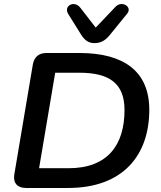

<svg xmlns="http://www.w3.org/2000/svg" viewBox="-20 -933 798 953"><path d="M109 0H318C590 0 721 -162 721 -388C721 -578 596 -670 374 -670H211C173 -670 150 -651 143 -613L51 -67C44 -25 66 0 109 0ZM320 -98H174L254 -572H374C523 -572 598 -519 598 -387C598 -214 515 -98 320 -98ZM448 -719C479 -719 502 -731 524 -758L611 -865C639 -899 585 -932 554 -900L455 -796L380 -893C350 -934 293 -905 319 -863L382 -762C399 -735 418 -719 448 -719Z"/></svg>

Font: SN Pro Semibold
Style: Italic
Weight: 600
Italic angle: -9°
Designer: Tobias Whetton
Foundry: Supernotes
Version: Version 1.001;Glyphs 3.2 (3249)